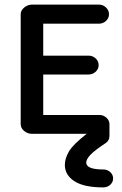

<svg xmlns="http://www.w3.org/2000/svg" viewBox="-20 -569 531 835"><path d="M429 246Q345 246 303.5 219Q262 192 262 148Q262 120 280 89.5Q298 59 357 13H119Q100 13 85 0.5Q70 -12 70 -29V-507Q70 -524 85.5 -536.5Q101 -549 119 -549H410Q428 -549 441 -536.5Q454 -524 454 -507Q454 -490 441 -478Q428 -466 410 -466H168V-327H365Q383 -327 396 -315Q409 -303 409 -286Q409 -269 396 -257Q383 -245 365 -245H168V-69H412Q430 -69 443 -57Q456 -45 456 -29V22Q456 42 440 53Q390 86 372.5 105Q355 124 355 138Q355 168 429 168Q447 168 459.5 179.5Q472 191 472 207Q472 223 459.5 234.5Q447 246 429 246Z"/></svg>

Font: Hoogli
Style: Bold
Weight: 700
Designer: Anand Singh Naorem
Foundry: Brand New Type
Version: Version 1.00 b007